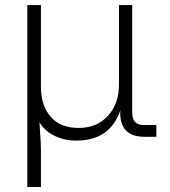

<svg xmlns="http://www.w3.org/2000/svg" viewBox="-20 -545 679 765"><path d="M143.1 200.2H88.9V-524.9H143.1V-199.2Q143.1 -124 182.1 -79.6Q221.2 -35.2 293 -35.2Q366.2 -35.2 410.2 -83.7Q454.1 -132.3 454.1 -208V-524.9H506.8V-98.1Q506.8 -71.3 518.1 -59.1Q529.3 -46.9 554.2 -46.9H603V0H555.2Q457.5 0 459 -99.1L460 -106.9Q418.5 15.1 285.2 15.1H282.2Q236.3 15.1 197.3 -3.9Q158.2 -22.9 137.2 -58.1Q137.7 -45.9 139.4 -22.9Q141.1 0 142.1 18.8Q143.1 37.6 143.1 54.2Z"/></svg>

Font: Sora ExtraLight
Style: Regular
Weight: 200
Designer: Jonathan Barnbrook, Julián Moncada
Foundry: Barnbrook Fonts
Version: Version 2.000